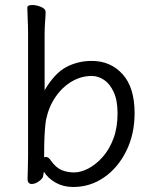

<svg xmlns="http://www.w3.org/2000/svg" viewBox="-20 -729 613 766"><path d="M152 -26Q150 -16 135 -5.5Q120 5 107 5Q90 5 90 -15Q90 -27 91 -53.5Q92 -80 92 -106V-593Q92 -624 90.5 -653Q89 -682 89 -699Q89 -709 109 -709Q125 -709 143.5 -701.5Q162 -694 162 -681Q162 -669 160 -643.5Q158 -618 158 -592V-369Q198 -437 244.5 -461.5Q291 -486 346 -486Q421 -486 469 -433Q517 -380 517 -278Q517 -194 484 -127Q451 -60 395.5 -21.5Q340 17 272 17Q233 17 202.5 0Q172 -17 155 -44ZM156 -101Q160 -103 163 -103Q174 -103 184 -87Q204 -59 227 -50Q250 -41 275 -41Q302 -41 332 -56.5Q362 -72 389 -102Q416 -132 432.5 -176Q449 -220 449 -276Q449 -328 434 -361Q419 -394 395.5 -410Q372 -426 346 -426Q304 -426 266.5 -404Q229 -382 202 -343Q175 -304 164 -253Q161 -237 159 -209Q157 -181 156.5 -152Q156 -123 156 -101Z"/></svg>

Font: Klee One SemiBold
Style: Regular
Weight: 600
Designer: Fontworks Inc.
Foundry: Fontworks Inc.
Version: Version 1.00;January 12, 2022;FontCreator 13.0.0.2683 64-bit